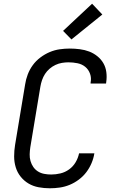

<svg xmlns="http://www.w3.org/2000/svg" viewBox="-20 -1004 640 1032"><path d="M248 8Q217 8 187.5 2.5Q158 -3 133.5 -17.5Q109 -32 91 -54.5Q73 -77 64.5 -105Q56 -133 56 -163.5Q56 -194 61 -225L115 -550Q119 -577 129 -603.5Q139 -630 156 -653.5Q173 -677 197 -695Q221 -713 247 -724Q273 -735 300.5 -739Q328 -743 355 -743Q382 -743 409 -739.5Q436 -736 459.5 -727Q483 -718 503 -702Q523 -686 535.5 -664.5Q548 -643 551.5 -616.5Q555 -590 551 -563L550 -555H467V-560Q472 -585 464 -607.5Q456 -630 438.5 -644.5Q421 -659 397 -664Q373 -669 348 -669Q331 -669 313 -666Q295 -663 278 -655Q261 -647 246.5 -634.5Q232 -622 222 -606.5Q212 -591 206 -573.5Q200 -556 197 -538L143 -213Q140 -193 139.5 -174.5Q139 -156 144 -138.5Q149 -121 159 -106.5Q169 -92 184 -82.5Q199 -73 217.5 -69.5Q236 -66 255 -66Q280 -66 305 -72Q330 -78 351.5 -93.5Q373 -109 386.5 -132Q400 -155 405 -180H488L487 -179Q483 -153 472 -127Q461 -101 444 -78.5Q427 -56 403.5 -38.5Q380 -21 354.5 -10.5Q329 0 302 4Q275 8 248 8ZM364 -792 319 -838 475 -984 530 -926Z"/></svg>

Font: Iosevka Aile Oblique
Style: Regular
Weight: 400
Italic angle: -9°
Designer: Belleve Invis
Foundry: Belleve Invis
Version: Version 31.1.0; ttfautohint (v1.8.4)